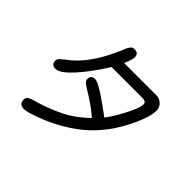

<svg xmlns="http://www.w3.org/2000/svg" viewBox="-187 -1072 1374 1374"><g transform="rotate(45 500.0 -385.5)"><path d="M200.2 45.9Q152.3 45.9 152.3 -2Q152.3 -22.5 168.5 -32.2Q184.6 -42 201.2 -45.9Q314.5 -77.1 410.2 -123.5Q505.9 -169.9 590.8 -252.9Q548.8 -290 503.4 -320.8Q458 -351.6 409.2 -380.9Q396.5 -388.7 383.3 -399.9Q370.1 -411.1 370.1 -426.8Q370.1 -466.8 411.1 -466.8Q424.8 -466.8 450.2 -454.1Q475.6 -441.4 505.9 -421.4Q536.1 -401.4 565.9 -380.4Q595.7 -359.4 618.7 -342.3Q641.6 -325.2 651.4 -318.4Q666 -335.9 688 -371.1Q710 -406.2 731.9 -447.3Q753.9 -488.3 768.6 -524.9Q783.2 -561.5 783.2 -582Q783.2 -598.6 772.5 -604.5Q761.7 -610.4 747.1 -610.4H432.6Q419.9 -589.8 396 -554.2Q372.1 -518.6 341.3 -477.5Q310.5 -436.5 277.8 -400.4Q245.1 -364.3 213.9 -340.8Q182.6 -317.4 158.2 -317.4Q115.2 -317.4 115.2 -358.4Q115.2 -375 132.8 -390.6Q150.4 -406.2 162.1 -415Q221.7 -458 267.1 -515.6Q312.5 -573.2 347.7 -638.2Q382.8 -703.1 409.2 -769.5Q416 -786.1 426.8 -801.8Q437.5 -817.4 459 -817.4Q501 -817.4 501 -777.3Q501 -759.8 492.2 -735.4Q483.4 -710.9 475.6 -694.3H802.7Q834 -694.3 857.4 -672.4Q880.9 -650.4 880.9 -618.2Q880.9 -583 867.7 -541.5Q854.5 -500 836.4 -460.4Q818.4 -420.9 801.8 -390.6Q715.8 -231.4 584.5 -131.3Q453.1 -31.2 284.2 26.4Q267.6 32.2 243.2 39.1Q218.8 45.9 200.2 45.9Z"/></g></svg>

Font: Kosugi Maru
Style: Regular
Weight: 400
Designer: MOTOYA
Version: Version 4.002